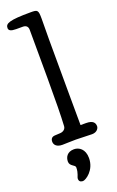

<svg xmlns="http://www.w3.org/2000/svg" viewBox="-199 -868 711 1164"><g transform="rotate(-20 156.5 -286.0)"><path d="M73 107C73 138 109 140 109 157C109 197 94 212 94 226C94 249 114 249 120 249C136 249 201 210 201 130C201 72 165 49 133 49C89 49 73 79 73 107ZM220 -761C220 -819 215 -821 170 -821C31 -821 6 -808 6 -779C6 -763 19 -755 53 -755H96C115 -755 129 -746 129 -723C129 -649 130 -577 130 -413C130 -256 129 -173 125 -103C124 -84 108 -72 88 -71L51 -69C38 -68 25 -60 25 -39C25 -18 41 0 77 0C98 0 128 -2 164 -2C185 -2 249 1 268 1C301 1 313 -22 313 -34C313 -55 303 -75 256 -75H221C221 -161 219 -335 219 -626C219 -643 220 -695 220 -761Z"/></g></svg>

Font: Life Savers
Style: ExtraBold
Weight: 800
Designer: Pablo Impallari, Rodrigo Fuenzalida, Brenda Gallo
Foundry: Pablo Impallari, Rodrigo Fuenzalida, Brenda Gallo
Version: Version 3.000